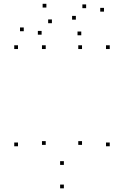

<svg xmlns="http://www.w3.org/2000/svg" viewBox="-20 -981 660 1022"><path d="M223.4 -209.8V-229.8H203.4V-209.8ZM223.4 -720V-740H203.4V-720ZM75.8 -720V-740H55.8V-720ZM75.8 -202.4V-222.4H55.8V-202.4ZM320 21.5V1.5H300V21.5ZM564.2 -202.4V-222.4H544.2V-202.4ZM564.2 -720V-740H544.2V-720ZM416.6 -720V-740H396.6V-720ZM416.6 -209.8V-229.8H396.6V-209.8ZM320 -103.2V-123.2H300V-103.2ZM106.5 -814.8V-834.8H86.5V-814.8ZM201.5 -796.4V-816.4H181.5V-796.4ZM256.3 -857.5V-877.5H236.3V-857.5ZM412.6 -793.2V-813.2H392.6V-793.2ZM533.5 -919.1V-939.1H513.5V-919.1ZM438.5 -937.5V-957.5H418.5V-937.5ZM383.8 -876.4V-896.4H363.8V-876.4ZM226.9 -940.8V-960.8H206.9V-940.8Z"/></svg>

Font: Monaspace Neon Dots Var
Style: Regular
Weight: 400
Designer: Riley Cran and the Lettermatic Team
Version: Version 1.100 (Monaspace Neon Dots)